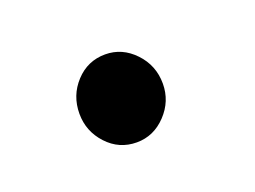

<svg xmlns="http://www.w3.org/2000/svg" viewBox="-40 -206 368 277"><g transform="rotate(-20 144.0 -67.5)"><path d="M198 -67Q198 -40 179 -20Q160 0 134 0Q107 0 88.5 -20Q70 -40 70 -67Q70 -95 88.5 -115Q107 -135 134 -135Q160 -135 179 -115Q198 -95 198 -67Z"/></g></svg>

Font: GFS Didot Classic
Style: Regular
Weight: 400
Designer: George D. Matthiopoulos
Foundry: George D. Matthiopoulos
Version: Version 1.000